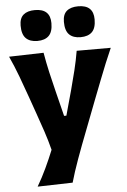

<svg xmlns="http://www.w3.org/2000/svg" viewBox="-66 -869 754 1137"><g transform="rotate(-5 311.0 -300.5)"><path d="M110.8 220.7Q141.1 168.9 166 115.7Q190.9 62.5 211.9 10.7Q197.8 -45.4 178.7 -102.3Q159.7 -159.2 140.6 -212.9L105 -314Q84 -374 60.3 -437.5Q36.6 -501 9.3 -560.5L214.8 -565.9Q225.1 -505.9 238 -449Q251 -392.1 266.1 -332L303.2 -183.1H316.9L357.9 -331.5Q373.5 -389.6 387.5 -446.3Q401.4 -502.9 411.1 -560.5H613.8Q593.8 -515.1 576.4 -472.9Q559.1 -430.7 539.6 -380.4Q520 -330.1 492.7 -259.8L432.1 -102.1Q390.6 4.4 363.5 79.6Q336.4 154.8 319.3 215.3ZM184.6 -638.7Q140.6 -638.7 116.9 -662.1Q93.3 -685.5 93.3 -737.8Q93.3 -781.7 117.2 -802Q141.1 -822.3 185.5 -822.3Q276.4 -822.3 276.4 -736.8Q276.4 -685.1 252.9 -661.9Q229.5 -638.7 184.6 -638.7ZM441.4 -638.7Q397.5 -638.7 374 -662.1Q350.6 -685.5 350.6 -737.8Q350.6 -781.7 374.5 -802Q398.4 -822.3 442.9 -822.3Q533.2 -822.3 533.2 -736.8Q533.2 -685.1 509.8 -661.9Q486.3 -638.7 441.4 -638.7Z"/></g></svg>

Font: Pinar DS2-Bold
Style: Regular
Weight: 700
Designer: Amin Abedi
Version: Version 2.000